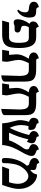

<svg xmlns="http://www.w3.org/2000/svg" viewBox="1141 -1750 622 2944"><g transform="rotate(90 1452.0 -278.0)"><path d="M143.1 -230 127 -250Q168.9 -281.2 168.9 -360.8Q168.9 -383.3 153.6 -396.2Q138.2 -409.2 110.8 -410.2Q61 -412.6 33.9 -431.9Q6.8 -451.2 6.8 -484.9Q6.8 -503.9 15.4 -519Q23.9 -534.2 36.1 -542Q48.3 -549.8 60.5 -554.7Q72.8 -559.6 81.1 -560.5L89.8 -562Q91.8 -548.3 96.7 -539.6Q101.6 -530.8 109.6 -527.3Q117.7 -523.9 123.8 -522.9Q129.9 -522 140.1 -522Q206.1 -522 227.5 -500.5Q249 -479 249 -410.2Q249 -396 247.1 -380.6Q245.1 -365.2 238 -343.8Q231 -322.3 220 -303Q209 -283.7 189.2 -263.7Q169.4 -243.7 143.1 -230Z M636.7 -249Q636.7 -279.8 635.5 -301Q634.3 -322.3 629.9 -344.2Q625.5 -366.2 617.7 -379.4Q609.9 -392.6 595.9 -400.9Q582 -409.2 562.5 -409.2H398.4Q375.5 -373 375.5 -335.9Q375.5 -313.5 383.3 -303.5Q391.1 -293.5 414.6 -289.1Q478.5 -277.3 478.5 -241.2Q478.5 -190.9 433.6 -190.9H378.4Q376 -190.9 360.4 -185.1Q341.8 -176.8 325.7 -176.8Q301.8 -176.8 288.6 -190.9Q275.4 -205.1 275.4 -240.2Q275.4 -324.7 343.8 -418.9Q308.6 -439.9 308.6 -473.1Q308.6 -493.2 317.1 -509.8Q325.7 -526.4 337.9 -535.4Q350.1 -544.4 362.3 -550.5Q374.5 -556.6 382.8 -558.6L391.6 -561Q400.4 -522 420.4 -522H551.8Q638.2 -522 677.2 -458.7Q716.3 -395.5 716.3 -266.1Q716.3 -224.6 714.1 -193.8Q711.9 -163.1 706.3 -133.8Q700.7 -104.5 690.9 -84.7Q681.2 -64.9 665.3 -47.9Q649.4 -30.8 627.2 -20.8Q605 -10.7 574.7 -5.4Q544.4 0 505.4 0H295.4L324.7 -106H552.7Q596.7 -106 616.7 -141.4Q636.7 -176.8 636.7 -249Z M1135.3 13.2 1143.1 -235.8Q1144 -244.6 1144 -262.2Q1144 -343.8 1123.8 -376.5Q1103.5 -409.2 1054.2 -409.2H949.2Q898.9 -315.9 898.9 -256.8Q898.9 -211.9 916 -137.2Q916 -136.7 916.5 -135Q917 -133.3 917 -132.8Q918 -127 920.7 -112.8Q923.3 -98.6 924.6 -91.8Q925.8 -85 926.8 -75.9Q927.7 -66.9 927.2 -61Q926.3 -51.8 923.6 -30.8Q920.9 -9.8 919.9 0H744.1L761.2 -106H821.3Q820.8 -112.8 818.4 -143.1Q817.4 -155.3 816.2 -172.1Q814.9 -189 814 -200Q813 -210.9 813 -213.9Q813 -268.1 830.6 -312.7Q848.1 -357.4 880.4 -409.2Q842.8 -409.2 813.5 -429.2Q784.2 -449.2 784.2 -484.9Q784.2 -502.4 793.5 -516.8Q802.7 -531.2 815.9 -539.3Q829.1 -547.4 842.3 -552.7Q855.5 -558.1 864.7 -560.1L874 -562Q882.3 -522 902.3 -522H1027.3Q1090.3 -522 1127.7 -514.6Q1165 -507.3 1189.2 -486.8Q1213.4 -466.3 1222.2 -433.1Q1231 -399.9 1231 -344.2V-37.1Q1231 -17.1 1207 -4.6Q1183.1 7.8 1159.2 10.7Z M1649.9 13.2 1657.7 -235.8Q1658.7 -244.6 1658.7 -262.2Q1658.7 -343.8 1638.4 -376.5Q1618.2 -409.2 1568.8 -409.2H1463.9Q1413.6 -315.9 1413.6 -256.8Q1413.6 -211.9 1430.7 -137.2Q1430.7 -136.7 1431.2 -135Q1431.6 -133.3 1431.6 -132.8Q1432.6 -127 1435.3 -112.8Q1438 -98.6 1439.2 -91.8Q1440.4 -85 1441.4 -75.9Q1442.4 -66.9 1441.9 -61Q1440.9 -51.8 1438.2 -30.8Q1435.5 -9.8 1434.6 0H1258.8L1275.9 -106H1335.9Q1335.4 -112.8 1333 -143.1Q1332 -155.3 1330.8 -172.1Q1329.6 -189 1328.6 -200Q1327.6 -210.9 1327.6 -213.9Q1327.6 -268.1 1345.2 -312.7Q1362.8 -357.4 1395 -409.2Q1357.4 -409.2 1328.1 -429.2Q1298.8 -449.2 1298.8 -484.9Q1298.8 -502.4 1308.1 -516.8Q1317.4 -531.2 1330.6 -539.3Q1343.8 -547.4 1356.9 -552.7Q1370.1 -558.1 1379.4 -560.1L1388.7 -562Q1397 -522 1417 -522H1542Q1605 -522 1642.3 -514.6Q1679.7 -507.3 1703.9 -486.8Q1728 -466.3 1736.8 -433.1Q1745.6 -399.9 1745.6 -344.2V-37.1Q1745.6 -17.1 1721.7 -4.6Q1697.8 7.8 1673.8 10.7Z M2371.6 -451.2Q2371.6 -430.7 2361.3 -401.9Q2351.1 -373 2340.1 -352.3Q2329.1 -331.5 2307.6 -293Q2287.1 -256.8 2274.4 -232.7Q2261.7 -208.5 2244.9 -169.4Q2228 -130.4 2217.8 -88.1Q2207.5 -45.9 2203.6 0H1871.6Q1866.7 -26.4 1866.7 -48.8Q1865.2 -80.6 1847.7 -145Q1846.2 -151.4 1840.3 -173.6Q1834.5 -195.8 1832.8 -203.1Q1831.1 -210.4 1827.6 -226.3Q1824.2 -242.2 1823.2 -253.7Q1822.3 -265.1 1822.3 -276.9Q1822.3 -334 1847.7 -411.1Q1786.6 -433.1 1786.6 -475.1Q1786.6 -502.9 1794.9 -521.5Q1803.2 -540 1814.9 -546.9Q1826.7 -553.7 1838.4 -556.6Q1850.1 -559.6 1858.4 -558.6L1866.7 -557.1Q1870.6 -542.5 1876 -535.4Q1881.3 -528.3 1893.6 -524.9Q1898.4 -522.5 1907.2 -521Q1972.7 -507.8 1972.7 -442.9Q1972.7 -422.9 1966.3 -403.8Q1922.4 -403.8 1913.6 -402.8H1912.6Q1897.5 -340.3 1897.5 -293Q1897.5 -205.6 1941.4 -113.8L1945.3 -123Q2004.4 -238.3 2050.3 -413.1Q1989.3 -440.4 1989.3 -481.9Q1989.3 -502 1997.3 -517.6Q2005.4 -533.2 2017.1 -541.5Q2028.8 -549.8 2040.5 -555.4Q2052.2 -561 2060.5 -562.5L2068.4 -564Q2071.8 -547.9 2076.2 -539.1Q2080.6 -530.3 2082.8 -528.8Q2085 -527.3 2089.4 -525.9Q2090.8 -525.9 2093.8 -525.4Q2096.7 -524.9 2097.7 -524.9Q2098.6 -524.4 2100.1 -523.9Q2101.6 -523.4 2102.5 -522.9Q2118.2 -519.5 2128.4 -516.1Q2138.7 -512.7 2151.4 -505.1Q2164.1 -497.6 2170.7 -483.9Q2177.2 -470.2 2177.2 -451.2Q2177.2 -441.9 2169.4 -417.7Q2161.6 -393.6 2153.3 -378.9Q2123.5 -400.4 2116.7 -402.8Q2080.6 -240.7 2014.6 -106H2131.3Q2157.2 -191.4 2248.5 -321.8Q2270.5 -351.1 2270.5 -380.9Q2270.5 -408.2 2250.5 -415V-414.1Q2189.5 -436.5 2189.5 -474.1Q2189.5 -490.7 2194.1 -504.6Q2198.7 -518.6 2206.1 -527.3Q2213.4 -536.1 2222.4 -543Q2231.4 -549.8 2240.5 -553.2Q2249.5 -556.6 2256.8 -558.8Q2264.2 -561 2268.6 -561.5L2273.4 -562Q2275.4 -548.3 2278.8 -540.3Q2282.2 -532.2 2284.4 -530.5Q2286.6 -528.8 2291.5 -526.9Q2298.3 -525.9 2300.3 -523.9H2298.3Q2299.3 -522.9 2300.3 -522.9Q2313 -519 2321.8 -515.4Q2330.6 -511.7 2343.8 -503.7Q2356.9 -495.6 2364.3 -482.2Q2371.6 -468.8 2371.6 -451.2Z M2653.3 -530.8Q2657.2 -531.2 2665.3 -533Q2673.3 -534.7 2677.2 -535.2Q2740.7 -524.4 2786.9 -481.2Q2833 -438 2854.7 -378.9Q2876.5 -319.8 2876.5 -252.9Q2876.5 -212.4 2865.7 -164.3Q2855 -116.2 2844.2 -85Q2839.8 -71.3 2829.8 -42.5Q2819.8 -13.7 2815.4 0H2532.2L2571.3 -106H2774.4Q2798.3 -178.7 2798.3 -242.2Q2798.3 -309.6 2764.9 -355.7Q2731.4 -401.9 2680.2 -401.9Q2648.9 -401.9 2611.1 -374.5Q2573.2 -347.2 2542.5 -299.8Q2537.6 -292.5 2535.2 -290Q2480.5 -199.2 2480.5 -13.2Q2480.5 -8.3 2468 -1.7Q2455.6 4.9 2441.4 4.9Q2417.5 4.9 2409.9 -7.6Q2402.3 -20 2402.3 -45.9Q2402.3 -144.5 2433.8 -231.4Q2465.3 -318.4 2524.4 -382.8Q2523.4 -382.3 2521.2 -381.3Q2519 -380.4 2518.1 -379.9Q2518.1 -398.9 2510.7 -406.2Q2503.4 -413.6 2481.4 -418Q2479 -418.9 2472.4 -420.4Q2465.8 -421.9 2463.4 -422.9Q2433.6 -434.1 2418 -452.9Q2402.3 -471.7 2402.3 -495.1Q2402.3 -513.2 2410.2 -527.3Q2418 -541.5 2429 -548.8Q2439.9 -556.2 2450.7 -561Q2461.4 -565.9 2469.2 -567.4L2477.1 -568.8Q2481 -553.7 2488 -544.7Q2495.1 -535.6 2500.2 -533.4Q2505.4 -531.2 2513.2 -529.8Q2529.3 -528.3 2539.8 -526.4Q2550.3 -524.4 2562.5 -519.8Q2574.7 -515.1 2581.1 -505.9Q2587.4 -496.6 2587.4 -482.9Q2587.4 -469.7 2585.4 -463.9L2586.4 -464.8Q2586.4 -463.9 2585.9 -461.9Q2585.4 -460 2585.4 -459Q2584.5 -457 2584.5 -452.1Q2584.5 -442.9 2586.4 -431.2Q2647 -472.7 2653.3 -530.8Z"/></g></svg>

Font: Common Serif
Style: Bold
Weight: 700
Designer: Philipp H. Poll, Khaled Hosny
Foundry: Stefan Peev, Context Ltd.
Version: Version 1.026